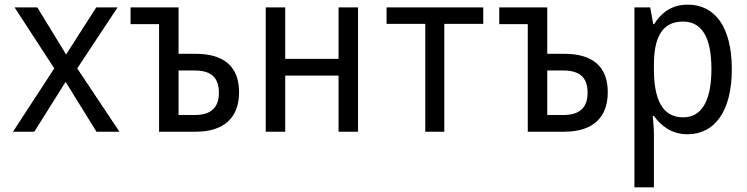

<svg xmlns="http://www.w3.org/2000/svg" viewBox="-20 -568 3220 828"><path d="M36 0H128L263 -215L396 0H495L313 -273L487 -536H395L265 -333L141 -536H43L214 -273Z M666 0H824C944 0 1011 -59 1011 -170C1011 -281 946 -336 823 -336H750V-536H543V-464H666ZM750 -72V-264H819C889 -264 924 -235 924 -168C924 -103 889 -72 819 -72Z M1126 0H1210V-242H1440V0H1524V-536H1440V-314H1210V-536H1126Z M1814 0H1896V-465H2064V-536H1647V-465H1814Z M2256 0H2414C2534 0 2601 -59 2601 -170C2601 -281 2536 -336 2413 -336H2340V-536H2133V-464H2256ZM2340 -72V-264H2409C2479 -264 2514 -235 2514 -168C2514 -103 2479 -72 2409 -72Z M2716 240H2800V11C2800 -14 2797 -48 2795 -68H2800C2830 -26 2876 11 2945 11C3060 11 3136 -86 3136 -269C3136 -452 3063 -548 2946 -548C2875 -548 2830 -511 2801 -464H2797L2784 -536H2716ZM2926 -62C2836 -62 2800 -140 2800 -269V-289C2800 -407 2836 -475 2925 -475C3007 -475 3048 -407 3048 -270C3048 -135 3007 -62 2926 -62Z"/></svg>

Font: Noto Sans Mono Condensed
Style: Regular
Weight: 400
Width: 3
Designer: Monotype Design Team
Foundry: Monotype Imaging Inc.
Version: Version 2.014